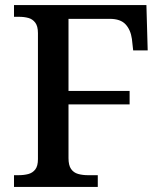

<svg xmlns="http://www.w3.org/2000/svg" viewBox="-20 -734 640 754"><path d="M35 0V-46H52Q74 -46 91 -50.5Q108 -55 118.5 -68.5Q129 -82 129 -109V-604Q129 -631 118.5 -645Q108 -659 91.5 -663.5Q75 -668 55 -668H35V-714H555L560 -536H503L498 -581Q493 -617 473 -638.5Q453 -660 411 -660H249V-377H489V-324H249V-113Q249 -85 259 -70.5Q269 -56 286.5 -51Q304 -46 326 -46H364V0Z"/></svg>

Font: Noto Rashi Hebrew Medium
Style: Regular
Weight: 500
Version: Version 1.006